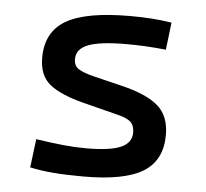

<svg xmlns="http://www.w3.org/2000/svg" viewBox="-44 -573 674 629"><g transform="rotate(5 293.0 -258.5)"><path d="M252.9 9.8Q194.3 9.8 152.6 6.3Q110.8 2.9 76.2 -4.9L87.9 -98.6Q139.2 -90.8 178.5 -86.9Q217.8 -83 252.9 -83Q331.5 -83 366.9 -98.4Q402.3 -113.8 402.3 -147.5Q402.3 -170.9 389.9 -182.4Q377.4 -193.8 351.6 -200.2L232.4 -230.5Q155.8 -250 119.9 -278.8Q84 -307.6 84 -366.2Q84 -451.2 149.2 -489.3Q214.4 -527.3 359.4 -527.3Q397 -527.3 429.4 -525.1Q461.9 -522.9 496.1 -517.6L485.4 -427.7Q445.8 -431.6 415.5 -433.1Q385.3 -434.6 356.4 -434.6Q269.5 -434.6 230.5 -419.7Q191.4 -404.8 191.4 -371.1Q191.4 -348.6 207.5 -338.6Q223.6 -328.6 256.8 -320.3L352.5 -296.9Q434.1 -277.3 471.9 -244.6Q509.8 -211.9 509.8 -149.4Q509.8 -65.9 448.7 -28.1Q387.7 9.8 252.9 9.8Z"/></g></svg>

Font: Cascadia Mono PL
Style: Regular
Weight: 400
Monospace: yes
Designer: Aaron Bell
Foundry: Saja Typeworks
Version: Version 2102.003